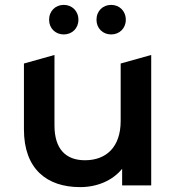

<svg xmlns="http://www.w3.org/2000/svg" viewBox="-20 -759 721 786"><path d="M241 -618C275 -618 301 -643 301 -678C301 -714 275 -739 241 -739C207 -739 181 -714 181 -678C181 -643 207 -618 241 -618ZM435 -618C469 -618 495 -643 495 -678C495 -714 469 -739 435 -739C401 -739 375 -714 375 -678C375 -643 401 -618 435 -618ZM599 -534 474 -499V-264C474 -157 415 -103 328 -103C249 -103 203 -149 203 -246V-534L78 -499V-229C78 -68 171 7 308 7C377 7 440 -19 480 -68V0H599Z"/></svg>

Font: Talent
Style: Bold
Weight: 600
Designer: Mike Powis
Version: Version 1.001;hotconv 1.0.109;makeotfexe 2.5.65596